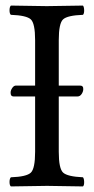

<svg xmlns="http://www.w3.org/2000/svg" viewBox="-20 -667 337 689"><path d="M190.9 -122.1Q190.9 -62 206.5 -47.6Q222.2 -33.2 277.8 -30.8Q281.7 -25.9 282 -13.9Q282.2 -2 277.8 2Q177.7 0 148.9 0Q116.7 0 19 2Q14.2 -2 14.2 -13.9Q14.2 -25.9 19 -30.8Q75.2 -32.7 90.6 -47.4Q106 -62 106 -122.1V-320.8H28.8Q17.6 -320.8 18.1 -335Q18.1 -342.8 23.9 -351.3Q29.8 -359.9 37.1 -359.9H106V-522.9Q106 -583 90.6 -597.4Q75.2 -611.8 19 -613.8Q14.2 -617.7 14.2 -629.9Q14.2 -642.1 19 -647Q119.1 -645 147.9 -645Q180.2 -645 277.8 -647Q281.7 -642.1 282 -630.1Q282.2 -618.2 277.8 -613.8Q221.7 -611.8 206.3 -597.4Q190.9 -583 190.9 -522.9V-359.9H267.1Q279.3 -359.9 278.8 -347.2Q278.8 -338.4 272.9 -329.6Q267.1 -320.8 257.8 -320.8H190.9Z"/></svg>

Font: Linux Libertine Capitals
Style: Small Caps
Weight: 400
Designer: Philipp H. Poll
Foundry: Philipp H. Poll
Version: Version 5.1.3